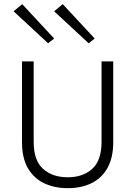

<svg xmlns="http://www.w3.org/2000/svg" viewBox="-20 -922 674 952"><path d="M316 11Q251 11 199.8 -13Q148.5 -37 118.8 -87.5Q89 -138 89 -218V-617.5H147V-218Q147 -126 193.8 -84.5Q240.5 -43 316 -43Q390.5 -43 437 -84.5Q483.5 -126 483.5 -218V-617.5H541.5V-218Q541.5 -140.5 513.2 -89.8Q485 -39 434.2 -14Q383.5 11 316 11ZM218.5 -707.5 47.5 -866 90 -901.5 248.5 -731ZM419.5 -707.5 248.5 -866 291 -901.5 449.5 -731Z"/></svg>

Font: Betina Sans Light
Style: Regular
Weight: 300
Designer: Jonathan Pinhorn (font) & Cristiano Sobral (main changes)
Version: Version 2.001;October 6, 2020;FontCreator 13.0.0.2681 64-bit